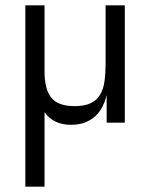

<svg xmlns="http://www.w3.org/2000/svg" viewBox="-20 -460 563 720"><path d="M75 -440H147V-192Q147 -125 172.5 -93.5Q198 -62 260 -62Q297 -62 320 -73Q343 -84 355.5 -105Q368 -126 372 -156Q376 -186 376 -224V-440H448V0H380V-103Q374 -80 364 -60Q354 -40 338 -25Q322 -10 299.5 -1Q277 8 246 8Q181 8 147 -39V240H75Z"/></svg>

Font: Tilda Sans
Style: Regular
Weight: 400
Designer: ParaType Ltd
Foundry: ParaType Ltd
Version: Version 1.009